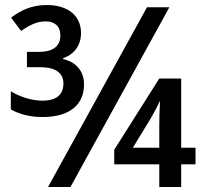

<svg xmlns="http://www.w3.org/2000/svg" viewBox="-20 -743 805 763"><path d="M149 -278C261 -278 314 -330 314 -408C314 -459 283 -497 231 -508V-512C273 -526 302 -561 302 -612C302 -678 253 -723 166 -723C107 -723 64 -703 24 -673L64 -620C98 -644 127 -658 162 -658C197 -658 220 -639 220 -602C220 -565 197 -537 136 -537H87V-476H140C200 -476 232 -453 232 -412C232 -368 206 -343 149 -343C108 -343 64 -356 23 -380V-308C62 -287 102 -278 149 -278ZM171 0H260L653 -714H564ZM613 0H700V-90H757V-156H700V-431H613L434 -148V-90H613ZM508 -156 575 -266C588 -287 609 -327 616 -343C614 -311 613 -273 613 -245V-156Z"/></svg>

Font: Noto Sans Thai Medium
Style: Regular
Weight: 500
Designer: Monotype Design Team
Foundry: Monotype Imaging Inc.
Version: Version 1.901